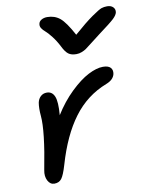

<svg xmlns="http://www.w3.org/2000/svg" viewBox="-88 -884 712 922"><g transform="rotate(-10 268.0 -422.5)"><path d="M498 -819.8Q517.1 -819.8 527.3 -809.6Q537.6 -799.3 535.2 -784.2Q532.7 -771 515.6 -754.6Q498.5 -738.3 437 -692.9Q418.5 -679.2 394.3 -659.9Q370.1 -640.6 361.8 -635Q353.5 -629.4 340.8 -624.3Q328.1 -619.1 314 -619.1Q289.6 -619.1 275.4 -629.6Q261.2 -640.1 247.1 -668.9Q232.4 -697.8 214.8 -720.2Q197.3 -742.7 186 -752Q174.8 -761.2 168.2 -771.5Q161.6 -781.7 164.1 -793Q166 -804.7 178 -811.8Q189.9 -818.8 206.1 -818.8Q242.2 -818.8 268.1 -797.6Q293.9 -776.4 329.1 -710.9Q386.2 -761.2 422.4 -786.4Q458.5 -811.5 470.9 -815.7Q483.4 -819.8 498 -819.8ZM102.1 -24.9Q81.5 -24.9 70.3 -46.4Q59.1 -67.9 64.9 -97.2Q101.1 -282.2 94.2 -356.9Q90.8 -394.5 95.2 -420.9Q99.1 -439.5 111.3 -450.7Q123.5 -461.9 141.1 -461.9Q167.5 -461.9 178.5 -435.5Q189.5 -409.2 184.1 -344.2Q221.7 -404.8 268.6 -450Q315.4 -495.1 356.2 -516.1Q397 -537.1 428.2 -537.1Q454.1 -537.1 465.1 -525.4Q476.1 -513.7 472.2 -494.1Q465.8 -466.8 430.2 -453.1Q332 -415 268.1 -329.3Q204.1 -243.7 164.1 -106Q149.9 -57.6 137.5 -41.3Q125 -24.9 102.1 -24.9Z"/></g></svg>

Font: Shantell Sans Irregular Bouncy
Style: Italic
Weight: 400
Italic angle: -11.31°
Designer: Stephen Nixon, Anya Danilova, Shantell Martin
Foundry: Arrow Type
Version: Version 1.006;[9816181b4]